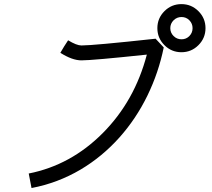

<svg xmlns="http://www.w3.org/2000/svg" viewBox="-20 -860 1040 943"><path d="M787.6 -805.2Q822.3 -839.8 871.1 -839.8Q919.9 -839.8 954.6 -805.2Q989.3 -770.5 989.3 -721.7Q989.3 -672.9 954.6 -638.2Q919.9 -603.5 871.1 -603.5Q822.3 -603.5 787.6 -638.2Q752.9 -672.9 752.9 -721.7Q752.9 -770.5 787.6 -805.2ZM832.5 -683.1Q848.6 -667 871.6 -667Q894.5 -667 910.2 -683.1Q925.8 -699.2 925.8 -721.7Q925.8 -744.1 910.2 -760.3Q894.5 -776.4 871.6 -776.4Q848.6 -776.4 832.5 -760.3Q816.4 -744.1 816.4 -721.7Q816.4 -699.2 832.5 -683.1ZM376 -27.3Q263.7 39.1 134.8 63.5L121.1 -7.8Q328.1 -48.8 484.9 -206.5Q641.6 -364.3 701.2 -591.8Q433.6 -563.5 379.9 -563.5Q335 -563.5 276.4 -600.6L294.9 -631.8L314.5 -662.1Q356.4 -636.7 379.9 -636.7Q438.5 -636.7 744.1 -669.9L784.2 -627Q758.8 -502.9 704.1 -390.6Q648.4 -276.4 566.4 -184.6Q481.4 -89.8 376 -27.3Z"/></svg>

Font: irohakakuC Regular
Style: Regular
Weight: 400
Designer: [Source Han Sans]
Ryoko NISHIZUKA Ë•øÂ°öÊ∂ºÂ≠ê (kana & ideographs); Paul D. Hunt (Latin, Greek & Cyrillic); Wenlong ZHAN
Version: Version 1.001.20160904